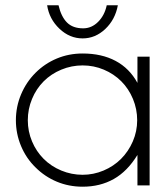

<svg xmlns="http://www.w3.org/2000/svg" viewBox="-20 -700 635 725"><path d="M499 0V-115Q461 -53 409.5 -24Q358 5 292 5Q240 5 194.5 -14Q149 -33 114 -68Q79 -102 59.5 -148.5Q40 -195 40 -246Q40 -297 59.5 -343.5Q79 -390 114 -425Q149 -460 194.5 -479Q240 -498 292 -498Q364 -498 416.5 -470Q469 -442 499 -387V-486H545V0ZM145 -393Q117 -365 101 -326.5Q85 -288 85 -246Q85 -204 101 -166Q117 -128 145 -100Q173 -72 211.5 -56Q250 -40 292 -40Q333 -40 371 -56Q409 -72 437 -100Q465 -128 481.5 -166Q498 -204 498 -246Q498 -288 482 -326.5Q466 -365 438 -393Q410 -421 372 -437Q334 -453 292 -453Q250 -453 211.5 -437Q173 -421 145 -393ZM158 -680H201Q211 -637 233 -615Q255 -593 294 -593Q326 -593 350.5 -617.5Q375 -642 383 -680H425Q415 -626 377.5 -590.5Q340 -555 292 -555Q243 -555 204.5 -591.5Q166 -628 158 -680Z"/></svg>

Font: Sulphur Point Light
Style: Regular
Weight: 300
Designer: Noponies / Dale Sattler
Foundry: Noponies
Version: Version 1.000; ttfautohint (v1.8)